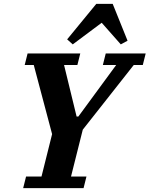

<svg xmlns="http://www.w3.org/2000/svg" viewBox="-20 -975 775 995"><path d="M115 -60H195L250 -280L155 -638H108L123 -698H396L381 -638H312L377 -371H386L582 -638H513L528 -698H735L720 -638H673L409 -303L348 -60H428L413 0H100ZM328 -771 479 -955H564L641 -764L606 -745L507 -857L357 -745Z"/></svg>

Font: IBM Plex Serif
Style: Bold Italic
Weight: 700
Italic angle: -14°
Designer: Mike Abbink, Paul van der Laan, Pieter van Rosmalen
Foundry: Bold Monday
Version: Version 3.001